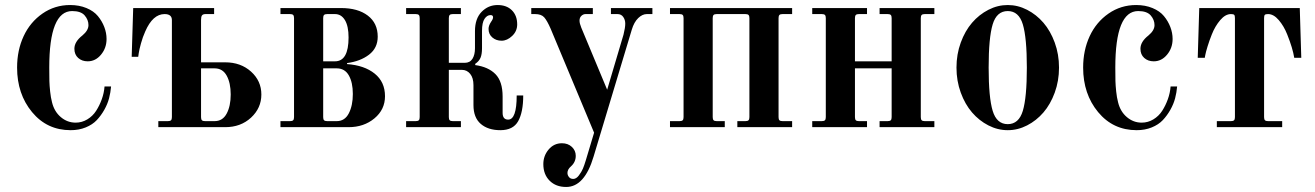

<svg xmlns="http://www.w3.org/2000/svg" viewBox="-20 -506 5234 764"><path d="M48 -237Q48 -306 74 -362Q100 -418 149 -452Q198 -486 259 -486Q295 -486 324 -474Q353 -462 369.5 -442Q386 -422 395 -398.5Q404 -375 404 -351Q404 -315 382 -288.5Q360 -262 329 -262Q306 -262 291 -275.5Q276 -289 276 -312Q276 -340 308 -365Q332 -385 332 -406Q332 -427 317 -444.5Q302 -462 267 -462Q176 -462 176 -237Q176 -201 176.5 -183.5Q177 -166 179.5 -142Q182 -118 187 -99Q196 -62 222 -40Q248 -18 281 -18Q306 -18 327.5 -31Q349 -44 362.5 -65Q376 -86 385 -111Q394 -136 396 -162H422Q420 -138 414 -115Q408 -92 395 -69Q382 -46 365 -28Q348 -10 321 1Q294 12 261 12Q167 12 107.5 -60Q48 -132 48 -237Z M780 -40Q780 -31 783.5 -27.5Q787 -24 796 -24H834Q866 -24 882 -54Q898 -84 898 -130Q898 -176 882 -205Q866 -234 834 -234H780ZM504 -280 510 -474H832V-450H798Q788 -450 784 -445Q780 -440 780 -427V-258H876Q938 -258 979 -221Q1020 -184 1020 -130Q1020 -76 979 -38Q938 0 876 0H610V-24H648Q657 -24 660.5 -27.5Q664 -31 664 -40V-426Q664 -450 635 -450Q588 -450 558 -381Q548 -359 541 -333.5Q534 -308 532 -294L530 -280Z M1266 -40Q1266 -31 1269.5 -27.5Q1273 -24 1282 -24H1320Q1352 -24 1368 -55Q1384 -86 1384 -132Q1384 -178 1368 -206Q1352 -234 1320 -234H1266ZM1266 -262H1313Q1367 -262 1367 -357Q1367 -402 1352.5 -426Q1338 -450 1313 -450H1282Q1273 -450 1269.5 -446.5Q1266 -443 1266 -434ZM1096 0V-24H1134Q1143 -24 1146.5 -27.5Q1150 -31 1150 -40V-434Q1150 -443 1146.5 -446.5Q1143 -450 1134 -450H1096V-474H1337Q1404 -474 1443.5 -444Q1483 -414 1483 -360Q1483 -315 1448.5 -288.5Q1414 -262 1361 -255V-251Q1430 -246 1471 -213Q1512 -180 1512 -123Q1512 -70 1470 -35Q1428 0 1367 0Z M1596 0V-24H1634Q1643 -24 1646.5 -27.5Q1650 -31 1650 -40V-434Q1650 -443 1646.5 -446.5Q1643 -450 1634 -450H1596V-474H1814V-450H1782Q1773 -450 1769.5 -446.5Q1766 -443 1766 -434V-256H1829Q1850 -256 1860 -272Q1870 -288 1870 -314V-382Q1870 -432 1896.5 -459Q1923 -486 1960 -486Q1996 -486 2017 -465Q2038 -444 2038 -409Q2038 -382 2018 -363Q1998 -344 1976 -344Q1954 -344 1939 -357Q1924 -370 1924 -391Q1924 -404 1934 -419Q1942 -430 1942 -437Q1942 -446 1932 -446Q1918 -446 1908 -431Q1898 -416 1898 -383V-314Q1898 -290 1892 -276Q1886 -262 1871 -252V-247Q1923 -240 1951.5 -211Q1980 -182 1980 -122V-57Q1980 -30 2002 -30Q2036 -30 2036 -126H2062Q2062 -60 2042 -24Q2022 12 1971 12Q1922 12 1893 -13Q1864 -38 1864 -88V-167Q1864 -196 1851 -212Q1838 -228 1818 -228H1766V-40Q1766 -31 1769.5 -27.5Q1773 -24 1782 -24H1814V0Z M2094 -450V-474H2339V-450H2310Q2301 -450 2293.5 -443Q2286 -436 2286 -424Q2286 -413 2293 -396L2396 -149L2461 -368Q2468 -396 2468 -412Q2468 -427 2460 -438.5Q2452 -450 2437 -450H2411V-474H2576V-450H2554Q2536 -450 2519.5 -434Q2503 -418 2494 -388L2342 117Q2306 238 2233 238Q2192 238 2167 213Q2142 188 2142 147Q2142 114 2163 89Q2184 64 2216 64Q2240 64 2255.5 78.5Q2271 93 2271 114Q2271 139 2252 156Q2238 168 2238 182Q2238 191 2244 198.5Q2250 206 2261 206Q2273 206 2283.5 192Q2294 178 2299.5 165Q2305 152 2311 132L2344 22L2171 -392Q2157 -424 2145.5 -437Q2134 -450 2109 -450Z M2646 0V-24H2684Q2693 -24 2696.5 -27.5Q2700 -31 2700 -40V-434Q2700 -443 2696.5 -446.5Q2693 -450 2684 -450H2646V-474H3132V-450H3094Q3085 -450 3081.5 -446.5Q3078 -443 3078 -434V-40Q3078 -31 3081.5 -27.5Q3085 -24 3094 -24H3132V0H2914V-24H2946Q2955 -24 2958.5 -27.5Q2962 -31 2962 -40V-434Q2962 -443 2958.5 -446.5Q2955 -450 2946 -450H2832Q2823 -450 2819.5 -446.5Q2816 -443 2816 -434V-40Q2816 -31 2819.5 -27.5Q2823 -24 2832 -24H2864V0Z M3212 0V-24H3250Q3259 -24 3262.5 -27.5Q3266 -31 3266 -40V-434Q3266 -443 3262.5 -446.5Q3259 -450 3250 -450H3212V-474H3430V-450H3398Q3389 -450 3385.5 -446.5Q3382 -443 3382 -434V-262H3528V-434Q3528 -443 3524.5 -446.5Q3521 -450 3512 -450H3480V-474H3698V-450H3660Q3651 -450 3647.5 -446.5Q3644 -443 3644 -434V-40Q3644 -31 3647.5 -27.5Q3651 -24 3660 -24H3698V0H3480V-24H3512Q3521 -24 3524.5 -27.5Q3528 -31 3528 -40V-234H3382V-40Q3382 -31 3385.5 -27.5Q3389 -24 3398 -24H3430V0Z M3930 -409Q3914 -356 3914 -237Q3914 -118 3930 -65Q3946 -12 3990 -12Q4034 -12 4050 -65Q4066 -118 4066 -237Q4066 -356 4050 -409Q4034 -462 3990 -462Q3946 -462 3930 -409ZM3803 -137.5Q3786 -184 3786 -237Q3786 -290 3803 -336.5Q3820 -383 3848 -415.5Q3876 -448 3913 -467Q3950 -486 3990 -486Q4030 -486 4067 -467Q4104 -448 4132 -415.5Q4160 -383 4177 -336.5Q4194 -290 4194 -237Q4194 -184 4177 -137.5Q4160 -91 4132 -58.5Q4104 -26 4067 -7Q4030 12 3990 12Q3950 12 3913 -7Q3876 -26 3848 -58.5Q3820 -91 3803 -137.5Z M4290 -237Q4290 -306 4316 -362Q4342 -418 4391 -452Q4440 -486 4501 -486Q4537 -486 4566 -474Q4595 -462 4611.5 -442Q4628 -422 4637 -398.5Q4646 -375 4646 -351Q4646 -315 4624 -288.5Q4602 -262 4571 -262Q4548 -262 4533 -275.5Q4518 -289 4518 -312Q4518 -340 4550 -365Q4574 -385 4574 -406Q4574 -427 4559 -444.5Q4544 -462 4509 -462Q4418 -462 4418 -237Q4418 -201 4418.5 -183.5Q4419 -166 4421.5 -142Q4424 -118 4429 -99Q4438 -62 4464 -40Q4490 -18 4523 -18Q4548 -18 4569.5 -31Q4591 -44 4604.5 -65Q4618 -86 4627 -111Q4636 -136 4638 -162H4664Q4662 -138 4656 -115Q4650 -92 4637 -69Q4624 -46 4607 -28Q4590 -10 4563 1Q4536 12 4503 12Q4409 12 4349.5 -60Q4290 -132 4290 -237Z M4746 -276 4752 -474H5152L5158 -276H5130Q5124 -314 5102 -369Q5089 -402 5068.5 -426Q5048 -450 5026 -450Q5016 -450 5013 -447Q5010 -444 5010 -434V-40Q5010 -31 5013.5 -27.5Q5017 -24 5026 -24H5082V0H4822V-24H4878Q4887 -24 4890.5 -27.5Q4894 -31 4894 -40V-434Q4894 -444 4891 -447Q4888 -450 4878 -450Q4856 -450 4835.5 -426Q4815 -402 4802 -369Q4792 -344 4785 -321Q4778 -298 4776 -287L4774 -276Z"/></svg>

Font: Old Standard TT
Style: Bold
Weight: 700
Designer: Alexey Kryukov <alexios@thessalonica.org.ru>
Version: Version 2.2